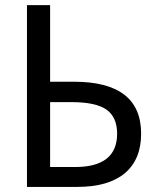

<svg xmlns="http://www.w3.org/2000/svg" viewBox="-20 -734 640 754"><path d="M85.9 0V-713.9H176.8V-413.1H270Q534.2 -413.1 534.2 -209Q534.2 -107.4 470 -53.7Q405.8 0 283.2 0ZM176.8 -78.1H274.9Q439.9 -78.1 439.9 -209Q439.9 -273.9 398.2 -303.5Q356.4 -333 259.8 -333H176.8Z"/></svg>

Font: WenQuanYi Micro Hei Mono
Style: Regular
Weight: 400
Foundry: Ascender Corporation
Version: Version 0.2.0-beta